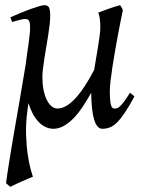

<svg xmlns="http://www.w3.org/2000/svg" viewBox="-20 -477 553 741"><path d="M349.6 -244.1Q354 -270 357.9 -294.2Q361.8 -318.4 364.5 -338.9Q367.2 -359.4 367.2 -371.1Q367.2 -386.7 365.5 -402.8Q363.8 -418.9 358.9 -428.2Q367.7 -431.6 378.2 -435.5Q388.7 -439.5 399.9 -443.4Q411.1 -447.3 422.4 -450.9Q433.6 -454.6 443.8 -457Q447.8 -451.7 450.2 -447Q452.6 -442.4 454.1 -438Q451.2 -423.8 446.3 -399.4Q441.4 -375 435.8 -345.5Q430.2 -315.9 424.6 -283.7Q418.9 -251.5 414.3 -221.2Q409.7 -190.9 406.7 -165.5Q403.8 -140.1 403.8 -124Q403.8 -102.1 405.3 -88.9Q406.7 -75.7 409.2 -68.8Q411.6 -62 414.8 -60.1Q418 -58.1 421.9 -58.1Q426.8 -58.1 431.4 -59.3Q436 -60.5 442.6 -66.4Q449.2 -72.3 458.5 -84.7Q467.8 -97.2 481.9 -119.1L499 -105Q478.5 -67.4 462.4 -43.2Q446.3 -19 432.1 -4.9Q418 9.3 404.1 14.6Q390.1 20 375 20Q333.5 20 332 -119.1Q314.9 -88.4 297.6 -62.7Q280.3 -37.1 262 -18.8Q243.7 -0.5 224.6 9.8Q205.6 20 186 20Q169.9 20 155.3 12.9Q140.6 5.9 128.4 -7.1Q116.2 -20 106.4 -38.3Q96.7 -56.6 89.8 -79.1L85.9 -50.8Q79.1 -0.5 80.6 43.2Q82 86.9 87.2 120.6Q92.3 154.3 98.4 176.5Q104.5 198.7 106.9 205.1Q99.6 208 87.4 213.1Q75.2 218.3 62 224.1Q48.8 230 37.1 235.6Q25.4 241.2 19.5 244.1L3.4 230Q6.8 202.1 12.5 166.5Q18.1 130.9 24.7 90.8Q31.2 50.8 38.8 8.3Q46.4 -34.2 53.5 -75.9Q60.5 -117.7 67.1 -156.5Q73.7 -195.3 79.1 -228Q81.1 -247.1 84.2 -266.8Q87.4 -286.6 89.8 -305.2Q92.3 -323.7 94.2 -340.8Q96.2 -357.9 96.2 -371.1Q96.2 -382.3 94.7 -388.9Q93.3 -395.5 90.6 -398.7Q87.9 -401.9 84.5 -402.8Q81.1 -403.8 77.1 -403.8Q72.3 -403.8 64 -402.1Q55.7 -400.4 47.4 -397.9Q37.6 -395.5 26.9 -392.1L20 -410.2Q40.5 -419.4 61.3 -428Q82 -436.5 100.1 -442.9Q118.2 -449.2 131.6 -453.1Q145 -457 150.9 -457Q164.6 -457 169.2 -447.8Q173.8 -438.5 173.8 -416Q173.8 -401.9 171.6 -382.3Q169.4 -362.8 166 -341.1Q162.6 -319.3 158.7 -296.4Q154.8 -273.4 151.4 -252Q147.9 -230.5 145.8 -211.9Q143.6 -193.4 143.6 -180.2Q143.6 -153.3 147.9 -130.9Q152.3 -108.4 160.2 -92.3Q168 -76.2 178.7 -67.1Q189.5 -58.1 202.1 -58.1Q220.2 -58.1 240.5 -71Q260.7 -84 282.7 -111.1Q304.7 -138.2 328.6 -180.2Q335.9 -192.9 343.3 -207Q346.2 -224.6 349.6 -244.1Z"/></svg>

Font: Gentium Plus Eur
Style: Italic
Weight: 400
Italic angle: -8°
Designer: J. Victor Gaultney, Annie Olsen, Iska Routamaa, Becca Hirsbrunner
Foundry: SIL International
Version: Version 5.000